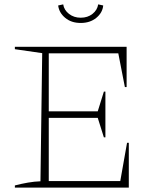

<svg xmlns="http://www.w3.org/2000/svg" viewBox="-20 -858 716 878"><path d="M561 -205H569V0H48V-10Q79 -18 108 -23Q137 -28 165 -29L173 -615L48 -633V-644H559V-460H551L521 -614H203V-349H427L455 -439H462V-230H455L427 -319H203V-30H530ZM349 -753Q306 -753 278 -776.5Q250 -800 246 -833L269 -838Q273 -812 295.5 -794.5Q318 -777 349 -777Q381 -777 403 -794.5Q425 -812 429 -838L452 -833Q449 -800 420.5 -776.5Q392 -753 349 -753Z"/></svg>

Font: Piazzolla SC Thin
Style: Regular
Weight: 100
Designer: Juan Pablo del Peral
Foundry: Huerta Tipografica
Version: Version 1.330